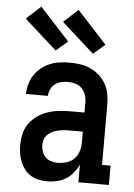

<svg xmlns="http://www.w3.org/2000/svg" viewBox="-55 -822 610 872"><g transform="rotate(5 250.0 -386.0)"><path d="M193 8Q173 8 154 4Q135 0 118.5 -10Q102 -20 90 -35.5Q78 -51 70.5 -69Q63 -87 60 -106.5Q57 -126 57 -145Q57 -171 63 -197Q69 -223 84 -244Q99 -265 120.5 -280Q142 -295 166.5 -303.5Q191 -312 217 -315Q243 -318 268 -318H335V-364Q335 -381 329.5 -398Q324 -415 312 -427.5Q300 -440 283 -445Q266 -450 249 -450Q233 -450 217.5 -446.5Q202 -443 189.5 -433.5Q177 -424 170 -409Q163 -394 163 -379Q163 -379 163 -379Q163 -379 163 -379H63Q63 -379 63 -379Q63 -379 63 -379Q63 -402 69.5 -424.5Q76 -447 88.5 -466Q101 -485 119 -499.5Q137 -514 158.5 -523Q180 -532 203 -535Q226 -538 249 -538Q273 -538 297 -534.5Q321 -531 343 -521Q365 -511 383.5 -494.5Q402 -478 414 -457Q426 -436 430.5 -412Q435 -388 435 -364V-88H474V0H335V-80Q325 -60 311 -42.5Q297 -25 278 -13.5Q259 -2 237 3Q215 8 193 8ZM233 -80Q253 -80 273 -86Q293 -92 307.5 -106Q322 -120 328.5 -140Q335 -160 335 -180V-231H268Q256 -231 243.5 -229.5Q231 -228 218.5 -225Q206 -222 194.5 -216Q183 -210 174 -201Q165 -192 161 -180Q157 -168 157 -155Q157 -140 162 -125Q167 -110 177.5 -99.5Q188 -89 203 -84.5Q218 -80 233 -80ZM350 -587 202 -720 268 -780 403 -633ZM180 -587 32 -720 98 -780 233 -633Z"/></g></svg>

Font: Iosevka Slab Semibold
Style: Regular
Weight: 600
Monospace: yes
Designer: Belleve Invis
Foundry: Belleve Invis
Version: Version 11.1.1; ttfautohint (v1.8.3)